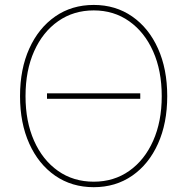

<svg xmlns="http://www.w3.org/2000/svg" viewBox="-20 -757 766 786"><path d="M554.2 -375V-352.5H172.4V-375ZM363.8 9.3Q273.9 9.3 205.8 -37.8Q137.7 -85 99.9 -168.9Q62 -252.9 62 -363.3Q62 -474.6 100.1 -558.6Q138.2 -642.6 206.1 -689.7Q273.9 -736.8 363.8 -736.8Q453.1 -736.8 521 -689.7Q588.9 -642.6 626.7 -558.6Q664.6 -474.6 664.6 -363.3Q664.6 -252.4 626.7 -168.5Q588.9 -84.5 521 -37.6Q453.1 9.3 363.8 9.3ZM363.8 -13.2Q446.3 -13.2 509 -57.4Q571.8 -101.6 606.9 -180.4Q642.1 -259.3 642.1 -363.3Q642.1 -467.8 606.9 -546.6Q571.8 -625.5 509 -669.9Q446.3 -714.4 363.8 -714.4Q281.2 -714.4 218.3 -670.4Q155.3 -626.5 119.9 -547.6Q84.5 -468.8 84.5 -363.3Q84.5 -259.8 119.4 -180.9Q154.3 -102.1 217.3 -57.6Q280.3 -13.2 363.8 -13.2Z"/></svg>

Font: Inter 20pt Thin
Style: Regular
Weight: 250
Version: Version 4.001;git-66647c0bb